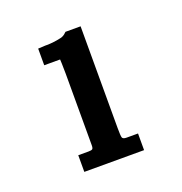

<svg xmlns="http://www.w3.org/2000/svg" viewBox="-75 -702 452 477"><g transform="rotate(-20 151.0 -463.5)"><path d="M186 -635V-366Q186 -346 187.5 -341Q189 -336 199 -336H229V-292H71V-336H98Q106 -336 108.5 -338Q111 -340 111 -348V-537Q111 -555 110.5 -564Q110 -573 110 -575H68V-619L87 -620H91Q109 -620 131 -625Q137 -627 140.5 -630Q144 -633 146 -635Z"/></g></svg>

Font: New Athena Unicode
Style: Bold
Weight: 700
Designer: J. Rusten 1997; rev. by R. Hancock 2001, 2002, rev. by D. Mastronarde 2002-2021
Foundry: Society for Classical Studies (formerly American Philological Association)
Version: Version 5.008